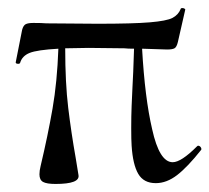

<svg xmlns="http://www.w3.org/2000/svg" viewBox="-20 -446 520 477"><path d="M472 -84Q476 -84 478.5 -80.5Q481 -77 480 -74Q446 -31 420 -11Q394 9 367 9Q337 9 323.5 -14Q310 -37 307 -84Q306 -98 306 -128Q306 -158 307 -182.5Q308 -207 309 -227Q311 -260 313 -325Q297 -325 289 -326L200 -327L142 -326Q142 -240 149.5 -178Q157 -116 168 -54Q175 -13 175 -11Q179 11 118 11Q96 11 87 6Q78 1 78 -13Q78 -22 81 -34Q99 -110 110.5 -176Q122 -242 125 -325Q72 -322 53.5 -314.5Q35 -307 30 -290Q29 -287 24 -287.5Q19 -288 19 -291L35 -372Q38 -383 44 -386Q50 -389 63 -389Q85 -389 95 -388L223 -387Q310 -387 352 -390.5Q394 -394 408.5 -401.5Q423 -409 429 -424Q429 -426 433 -426Q436 -426 438.5 -424.5Q441 -423 440 -421L422 -342Q419 -329 413.5 -326Q408 -323 395 -323L333 -325Q340 -202 358 -125Q376 -43 409 -43Q430 -43 469 -82Q471 -84 472 -84Z"/></svg>

Font: Cormorant Upright Medium
Style: Regular
Weight: 500
Designer: Christian Thalmann (Catharsis Fonts)
Foundry: Catharsis Fonts
Version: Version 3.302